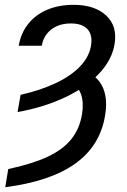

<svg xmlns="http://www.w3.org/2000/svg" viewBox="-20 -573 533 806"><path d="M53.7 -102.5 66.4 -174.8Q153.8 -194.8 217.3 -225.6Q280.8 -256.3 317.9 -296.1Q355 -335.9 362.3 -382.8Q369.1 -427.2 346.9 -450.9Q324.7 -474.6 277.3 -474.6Q244.1 -474.6 218.5 -463.1Q192.9 -451.7 176.5 -430.7Q160.2 -409.7 155.3 -380.9H58.6Q67.4 -433.1 97.7 -471.7Q127.9 -510.3 176.8 -531.5Q225.6 -552.7 289.1 -552.7Q377.4 -552.7 425.5 -508.1Q473.6 -463.4 460.9 -387.7Q450.2 -321.8 396.2 -264.4Q342.3 -207 254.4 -165Q166.5 -123 53.7 -102.5ZM282.2 -221.7 344.7 -271.5Q394 -249 413.3 -202.1Q432.6 -155.3 420.9 -86.9Q399.9 39.6 295.7 114Q191.4 188.5 2 212.9L14.6 136.7Q115.2 115.2 179.9 85Q244.6 54.7 279.3 11.2Q314 -32.2 324.2 -92.8Q332 -140.6 321 -174.3Q310.1 -208 282.2 -221.7Z"/></svg>

Font: Inter Tight
Style: Italic
Weight: 400
Italic angle: -9.39999°
Designer: Rasmus Andersson
Foundry: rsms
Version: Version 3.002